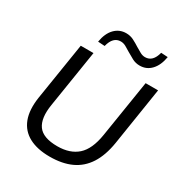

<svg xmlns="http://www.w3.org/2000/svg" viewBox="-211 -1071 1155 1228"><g transform="rotate(30 366.5 -457.0)"><path d="M335 9Q243 9 182 -23.5Q121 -56 96 -121Q71 -186 86 -284L153 -705H247L180 -283Q163 -178 200.5 -125.5Q238 -73 344 -73Q437 -73 492 -122Q547 -171 565 -284L632 -705H724L657 -278Q641 -179 600 -115.5Q559 -52 493 -21.5Q427 9 335 9ZM286 -780 236 -783Q247 -849 281.5 -884.5Q316 -920 366 -920Q396 -920 421.5 -907Q447 -894 470 -879Q490 -867 508 -857Q526 -847 545 -847Q602 -847 621 -923L671 -920Q660 -855 626 -819Q592 -783 542 -783Q512 -783 486.5 -796.5Q461 -810 438 -824Q418 -837 399.5 -847Q381 -857 362 -857Q305 -857 286 -780Z"/></g></svg>

Font: Mulish ExtraLight Medium
Style: Italic
Weight: 500
Italic angle: -9°
Version: Version 3.603